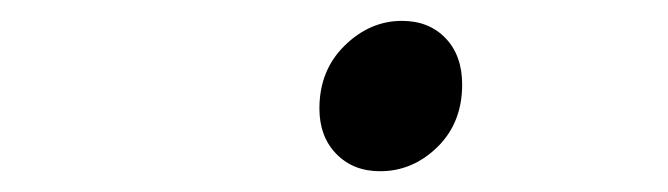

<svg xmlns="http://www.w3.org/2000/svg" viewBox="-20 -437 640 184"><path d="M344.2 -272.9Q318.4 -272.9 302.2 -289.6Q286.1 -306.2 286.1 -333Q286.1 -369.6 310.3 -393.3Q334.5 -417 365.2 -417Q391.1 -417 407 -400.4Q422.9 -383.8 422.9 -356Q422.9 -319.3 399.2 -296.1Q375.5 -272.9 344.2 -272.9Z"/></svg>

Font: Office Code Pro Light Italic
Style: Regular
Weight: 300
Italic angle: -9°
Designer: Nathan Rutzky & Paul D. Hunt
Foundry: Adobe Systems Incorporated
Version: Version 1.004;PS 001.004;hotconv 1.0.70;makeotf.lib2.5.58329